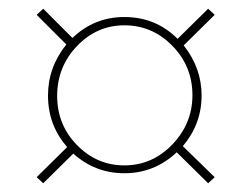

<svg xmlns="http://www.w3.org/2000/svg" viewBox="-20 -554 573 440"><path d="M146 -467Q196 -515 265 -515Q337 -515 387 -465L457 -534L472 -520L401 -450Q442 -398 442 -335Q442 -270 399 -219L472 -148L457 -134L385 -205Q334 -157 265 -157Q198 -157 148 -202L79 -134L64 -148L134 -217Q90 -267 90 -335Q90 -400 132 -452L64 -520L79 -534ZM265 -175Q329 -175 375 -223Q421 -271 421 -336Q421 -402 375 -449Q329 -496 265 -496Q202 -496 156.5 -448.5Q111 -401 111 -334Q111 -268 156.5 -221.5Q202 -175 265 -175Z"/></svg>

Font: Raleway-v4020 Thin
Style: Regular
Weight: 250
Designer: Matt McInerney, Pablo Impallari, Rodrigo Fuenzalida
Foundry: Matt McInerney, Pablo Impallari, Rodrigo Fuenzalida
Version: Version 4.020;PS 004.020;hotconv 1.0.88;makeotf.lib2.5.64775